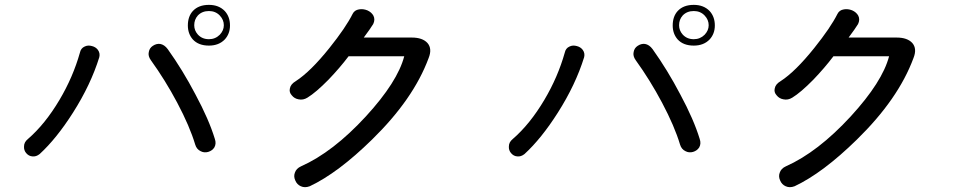

<svg xmlns="http://www.w3.org/2000/svg" viewBox="-20 -775 4040 792"><path d="M841.8 -754.9Q798.8 -754.9 775.4 -729.5Q754.9 -707 754.9 -669.9Q754.9 -635.7 775.4 -612.3Q798.8 -586.9 841.8 -586.9Q882.8 -586.9 907.2 -612.3Q928.7 -635.7 928.7 -669.9Q928.7 -706.1 907.2 -729.5Q882.8 -754.9 841.8 -754.9ZM841.8 -729.5Q869.1 -729.5 886.7 -710.9Q903.3 -693.4 903.3 -670.9Q903.3 -649.4 886.7 -631.8Q868.2 -613.3 841.8 -613.3Q813.5 -613.3 795.9 -632.8Q781.2 -649.4 781.2 -670.9Q781.2 -694.3 795.9 -710.9Q813.5 -729.5 841.8 -729.5ZM309.6 -557.6Q281.2 -457 225.6 -363.3Q166 -262.7 94.7 -201.2Q79.1 -188.5 79.1 -170.9Q78.1 -155.3 87.9 -143.6Q98.6 -130.9 113.3 -129.9Q128.9 -127.9 143.6 -139.6Q212.9 -203.1 281.2 -310.5Q354.5 -425.8 389.6 -539.1Q393.6 -555.7 383.8 -569.3Q375 -581.1 359.4 -585Q342.8 -589.8 329.1 -583Q313.5 -576.2 309.6 -557.6ZM671.9 -572.3Q658.2 -590.8 640.6 -593.8Q625 -595.7 610.4 -585.9Q596.7 -577.1 593.8 -560.5Q589.8 -543.9 602.5 -526.4Q661.1 -445.3 710.9 -351.6Q762.7 -253.9 785.2 -178.7Q791 -159.2 807.6 -151.4Q822.3 -143.6 838.9 -148.4Q855.5 -153.3 864.3 -167Q873 -182.6 866.2 -202.1Q841.8 -282.2 786.1 -385.7Q733.4 -486.3 671.9 -572.3Z M1434.6 -717.8Q1406.2 -661.1 1338.9 -577.1Q1260.7 -479.5 1200.2 -440.4Q1178.7 -427.7 1175.8 -410.2Q1171.9 -394.5 1183.6 -381.8Q1194.3 -368.2 1211.9 -365.2Q1230.5 -361.3 1248 -372.1Q1283.2 -393.6 1335 -446.3Q1381.8 -495.1 1418 -543H1647.5Q1620.1 -437.5 1489.3 -294.9Q1353.5 -147.5 1221.7 -88.9Q1202.1 -80.1 1196.3 -62.5Q1190.4 -46.9 1198.2 -30.3Q1205.1 -13.7 1220.7 -6.8Q1237.3 1 1257.8 -6.8Q1374 -61.5 1514.6 -199.2Q1685.5 -366.2 1748 -535.2Q1763.7 -574.2 1743.2 -597.7Q1722.7 -620.1 1678.7 -620.1H1480.5Q1496.1 -640.6 1503.9 -652.3Q1512.7 -665 1519.5 -675.8Q1528.3 -694.3 1520.5 -710Q1512.7 -724.6 1495.1 -732.4Q1477.5 -739.3 1460.9 -736.3Q1442.4 -733.4 1434.6 -717.8Z M2841.8 -754.9Q2798.8 -754.9 2775.4 -729.5Q2754.9 -707 2754.9 -669.9Q2754.9 -635.7 2775.4 -612.3Q2798.8 -586.9 2841.8 -586.9Q2882.8 -586.9 2907.2 -612.3Q2928.7 -635.7 2928.7 -669.9Q2928.7 -706.1 2907.2 -729.5Q2882.8 -754.9 2841.8 -754.9ZM2841.8 -729.5Q2869.1 -729.5 2886.7 -710.9Q2903.3 -693.4 2903.3 -670.9Q2903.3 -649.4 2886.7 -631.8Q2868.2 -613.3 2841.8 -613.3Q2813.5 -613.3 2795.9 -632.8Q2781.2 -649.4 2781.2 -670.9Q2781.2 -694.3 2795.9 -710.9Q2813.5 -729.5 2841.8 -729.5ZM2309.6 -557.6Q2281.2 -457 2225.6 -363.3Q2166 -262.7 2094.7 -201.2Q2079.1 -188.5 2079.1 -170.9Q2078.1 -155.3 2087.9 -143.6Q2098.6 -130.9 2113.3 -129.9Q2128.9 -127.9 2143.6 -139.6Q2212.9 -203.1 2281.2 -310.5Q2354.5 -425.8 2389.6 -539.1Q2393.6 -555.7 2383.8 -569.3Q2375 -581.1 2359.4 -585Q2342.8 -589.8 2329.1 -583Q2313.5 -576.2 2309.6 -557.6ZM2671.9 -572.3Q2658.2 -590.8 2640.6 -593.8Q2625 -595.7 2610.4 -585.9Q2596.7 -577.1 2593.8 -560.5Q2589.8 -543.9 2602.5 -526.4Q2661.1 -445.3 2710.9 -351.6Q2762.7 -253.9 2785.2 -178.7Q2791 -159.2 2807.6 -151.4Q2822.3 -143.6 2838.9 -148.4Q2855.5 -153.3 2864.3 -167Q2873 -182.6 2866.2 -202.1Q2841.8 -282.2 2786.1 -385.7Q2733.4 -486.3 2671.9 -572.3Z M3434.6 -717.8Q3406.2 -661.1 3338.9 -577.1Q3260.7 -479.5 3200.2 -440.4Q3178.7 -427.7 3175.8 -410.2Q3171.9 -394.5 3183.6 -381.8Q3194.3 -368.2 3211.9 -365.2Q3230.5 -361.3 3248 -372.1Q3283.2 -393.6 3335 -446.3Q3381.8 -495.1 3418 -543H3647.5Q3620.1 -437.5 3489.3 -294.9Q3353.5 -147.5 3221.7 -88.9Q3202.1 -80.1 3196.3 -62.5Q3190.4 -46.9 3198.2 -30.3Q3205.1 -13.7 3220.7 -6.8Q3237.3 1 3257.8 -6.8Q3374 -61.5 3514.6 -199.2Q3685.5 -366.2 3748 -535.2Q3763.7 -574.2 3743.2 -597.7Q3722.7 -620.1 3678.7 -620.1H3480.5Q3496.1 -640.6 3503.9 -652.3Q3512.7 -665 3519.5 -675.8Q3528.3 -694.3 3520.5 -710Q3512.7 -724.6 3495.1 -732.4Q3477.5 -739.3 3460.9 -736.3Q3442.4 -733.4 3434.6 -717.8Z"/></svg>

Font: Gungsuh
Style: Regular
Weight: 400
Version: Version 2.21